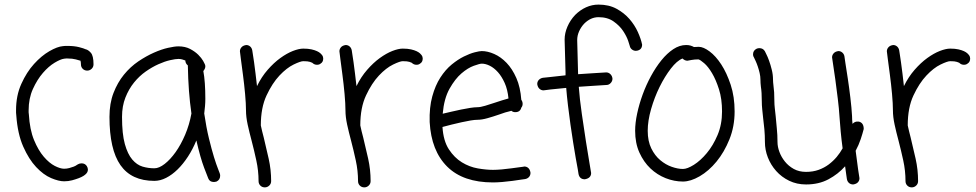

<svg xmlns="http://www.w3.org/2000/svg" viewBox="-20 -769 4244 835"><path d="M319.3 -54.7Q326.2 -58.6 335 -58.6Q349.6 -58.6 357.4 -46.9Q362.3 -39.1 362.3 -31.2Q362.3 -18.6 349.6 -8.8L342.8 -3.9Q335 1 322.3 5.9Q309.6 10.7 293.5 15.1Q277.3 19.5 258.8 19.5Q235.4 19.5 202.1 5.4Q168.9 -8.8 137.2 -42.5Q105.5 -76.2 81.1 -131.3Q56.6 -186.5 50.8 -267.6Q49.8 -273.4 49.8 -278.8Q49.8 -284.2 49.8 -290Q49.8 -353.5 72.8 -404.3Q95.7 -455.1 127.9 -490.7Q160.2 -526.4 194.8 -546.4Q229.5 -566.4 253.9 -568.4Q258.8 -569.3 264.2 -569.3Q269.5 -569.3 274.4 -569.3Q302.7 -569.3 323.7 -564Q344.7 -558.6 352.5 -554.7Q363.3 -552.7 375 -539.6Q386.7 -526.4 386.7 -489.3Q386.7 -477.5 378.4 -469.7Q370.1 -461.9 359.4 -461.9Q347.7 -461.9 339.8 -469.7Q332 -477.5 332 -489.3Q332 -497.1 330.1 -504.9Q324.2 -506.8 309.6 -510.7Q294.9 -514.6 274.4 -514.6Q270.5 -514.6 267.1 -514.6Q263.7 -514.6 258.8 -513.7Q243.2 -511.7 217.3 -496.1Q191.4 -480.5 166.5 -451.7Q141.6 -422.9 123 -381.8Q104.5 -340.8 104.5 -289.1Q104.5 -284.2 104.5 -280.3Q104.5 -276.4 105.5 -271.5Q109.4 -205.1 127.9 -160.2Q146.5 -115.2 170.4 -87.4Q194.3 -59.6 218.3 -47.4Q242.2 -35.2 258.8 -35.2Q270.5 -35.2 281.2 -38.1Q292 -41 300.8 -44.4Q309.6 -47.9 314.5 -51.8Z M651.4 -37.1Q671.9 -37.1 696.3 -56.2Q720.7 -75.2 743.7 -107.4Q766.6 -139.6 785.2 -183.1Q803.7 -226.6 812.5 -275.4Q805.7 -322.3 801.8 -374Q797.9 -425.8 796.9 -484.4Q786.1 -493.2 786.1 -505.9Q779.3 -508.8 772 -510.7Q764.6 -512.7 755.9 -512.7Q743.2 -512.7 719.7 -507.3Q696.3 -502 668.9 -489.7Q641.6 -477.5 613.8 -458Q585.9 -438.5 563 -410.2Q540 -381.8 525.4 -344.7Q510.7 -307.6 510.7 -260.7Q510.7 -186.5 522.9 -142.6Q535.2 -98.6 555.2 -75.2Q575.2 -51.8 600.1 -44.4Q625 -37.1 651.4 -37.1ZM868.2 -275.4Q877 -214.8 888.7 -167Q900.4 -119.1 910.6 -85.9Q920.9 -52.7 928.2 -34.7Q935.5 -16.6 935.5 -15.6Q936.5 -12.7 937 -10.3Q937.5 -7.8 937.5 -4.9Q937.5 12.7 921.9 20.5Q914.1 22.5 910.2 22.5Q891.6 22.5 885.7 6.8Q883.8 2.9 867.7 -39.6Q851.6 -82 834 -158.2Q818.4 -120.1 797.4 -87.9Q776.4 -55.7 752.4 -32.2Q728.5 -8.8 702.6 4.4Q676.8 17.6 651.4 17.6Q551.8 17.6 503.9 -50.8Q456.1 -119.1 456.1 -260.7Q456.1 -319.3 473.6 -364.7Q491.2 -410.2 519 -444.3Q546.9 -478.5 581.5 -502Q616.2 -525.4 649.4 -540Q682.6 -554.7 710.9 -561Q739.3 -567.4 755.9 -567.4Q785.2 -567.4 806.6 -556.2Q828.1 -544.9 842.3 -530.8Q856.4 -516.6 863.3 -504.4Q870.1 -492.2 870.1 -491.2Q873 -486.3 873 -480.5Q873 -470.7 864.3 -460Q873 -414.1 873 -338.9Q873 -323.2 871.6 -307.6Q870.1 -292 868.2 -275.4Z M1298.8 -557.6Q1320.3 -557.6 1335 -554.2Q1349.6 -550.8 1358.9 -546.4Q1368.2 -542 1373.5 -537.1Q1378.9 -532.2 1380.9 -529.3Q1385.7 -522.5 1385.7 -514.6Q1385.7 -499 1374 -492.2Q1368.2 -487.3 1358.4 -487.3Q1346.7 -487.3 1337.9 -496.1Q1335.9 -497.1 1327.6 -500Q1319.3 -502.9 1298.8 -502.9Q1287.1 -502.9 1256.8 -488.3Q1226.6 -473.6 1195.3 -440.4Q1164.1 -407.2 1139.2 -354Q1114.3 -300.8 1114.3 -223.6Q1117.2 -210.9 1120.1 -197.8Q1123 -184.6 1127 -170.9Q1137.7 -127 1148.4 -79.1Q1159.2 -31.2 1159.2 18.6Q1159.2 30.3 1150.9 38.1Q1142.6 45.9 1131.8 45.9Q1120.1 45.9 1112.3 38.1Q1104.5 30.3 1104.5 18.6Q1104.5 -26.4 1094.7 -71.3Q1085 -116.2 1074.2 -157.2Q1064.5 -193.4 1057.1 -227.1Q1049.8 -260.7 1049.8 -289.1Q1049.8 -317.4 1045.9 -360.4Q1042 -403.3 1036.6 -443.8Q1031.2 -484.4 1027.3 -514.2Q1023.4 -543.9 1023.4 -545.9Q1023.4 -555.7 1030.3 -563.5Q1037.1 -571.3 1050.8 -573.2Q1060.5 -573.2 1067.9 -566.9Q1075.2 -560.5 1077.1 -549.8Q1077.1 -547.9 1079.6 -533.7Q1082 -519.5 1085 -498Q1087.9 -476.6 1091.3 -449.2Q1094.7 -421.9 1097.7 -394.5Q1117.2 -434.6 1144 -465.3Q1170.9 -496.1 1199.2 -516.6Q1227.5 -537.1 1253.9 -547.4Q1280.3 -557.6 1298.8 -557.6Z M1731.4 -557.6Q1752.9 -557.6 1767.6 -554.2Q1782.2 -550.8 1791.5 -546.4Q1800.8 -542 1806.2 -537.1Q1811.5 -532.2 1813.5 -529.3Q1818.4 -522.5 1818.4 -514.6Q1818.4 -499 1806.6 -492.2Q1800.8 -487.3 1791 -487.3Q1779.3 -487.3 1770.5 -496.1Q1768.6 -497.1 1760.3 -500Q1752 -502.9 1731.4 -502.9Q1719.7 -502.9 1689.5 -488.3Q1659.2 -473.6 1627.9 -440.4Q1596.7 -407.2 1571.8 -354Q1546.9 -300.8 1546.9 -223.6Q1549.8 -210.9 1552.7 -197.8Q1555.7 -184.6 1559.6 -170.9Q1570.3 -127 1581.1 -79.1Q1591.8 -31.2 1591.8 18.6Q1591.8 30.3 1583.5 38.1Q1575.2 45.9 1564.5 45.9Q1552.7 45.9 1544.9 38.1Q1537.1 30.3 1537.1 18.6Q1537.1 -26.4 1527.3 -71.3Q1517.6 -116.2 1506.8 -157.2Q1497.1 -193.4 1489.7 -227.1Q1482.4 -260.7 1482.4 -289.1Q1482.4 -317.4 1478.5 -360.4Q1474.6 -403.3 1469.2 -443.8Q1463.9 -484.4 1460 -514.2Q1456.1 -543.9 1456.1 -545.9Q1456.1 -555.7 1462.9 -563.5Q1469.7 -571.3 1483.4 -573.2Q1493.2 -573.2 1500.5 -566.9Q1507.8 -560.5 1509.8 -549.8Q1509.8 -547.9 1512.2 -533.7Q1514.6 -519.5 1517.6 -498Q1520.5 -476.6 1523.9 -449.2Q1527.3 -421.9 1530.3 -394.5Q1549.8 -434.6 1576.7 -465.3Q1603.5 -496.1 1631.8 -516.6Q1660.2 -537.1 1686.5 -547.4Q1712.9 -557.6 1731.4 -557.6Z M2075.2 -492.2Q2066.4 -492.2 2040.5 -482.9Q2014.6 -473.6 1986.8 -449.7Q1959 -425.8 1935.1 -383.3Q1911.1 -340.8 1905.3 -274.4Q1921.9 -278.3 1942.9 -283.2Q1963.9 -288.1 1984.9 -292.5Q2005.9 -296.9 2024.9 -299.8Q2043.9 -302.7 2055.7 -302.7Q2069.3 -302.7 2090.3 -309.1Q2111.3 -315.4 2131.8 -322.3Q2148.4 -328.1 2163.1 -332.5Q2177.7 -336.9 2191.4 -340.8Q2187.5 -379.9 2174.8 -408.2Q2162.1 -436.5 2145.5 -455.1Q2128.9 -473.6 2110.4 -482.9Q2091.8 -492.2 2075.2 -492.2ZM2259.8 -44.9Q2270.5 -44.9 2277.8 -38.1Q2285.2 -31.2 2287.1 -17.6Q2287.1 -6.8 2280.8 0.5Q2274.4 7.8 2263.7 9.8Q2261.7 9.8 2246.1 12.2Q2230.5 14.6 2209 17.6Q2187.5 20.5 2164.1 22.5Q2140.6 24.4 2124 24.4Q1994.1 24.4 1924.8 -44.4Q1855.5 -113.3 1848.6 -238.3Q1846.7 -301.8 1859.9 -349.6Q1873 -397.5 1895 -431.6Q1917 -465.8 1944.3 -488.3Q1971.7 -510.7 1997.6 -523.4Q2023.4 -536.1 2044.4 -541.5Q2065.4 -546.9 2075.2 -546.9Q2100.6 -546.9 2129.4 -534.2Q2158.2 -521.5 2183.1 -495.6Q2208 -469.7 2225.6 -429.7Q2243.2 -389.6 2247.1 -335Q2252.9 -327.1 2252.9 -317.4Q2252.9 -307.6 2247.1 -300.8Q2242.2 -281.2 2220.7 -281.2Q2210.9 -281.2 2204.1 -287.1Q2177.7 -281.2 2149.4 -270.5Q2124 -261.7 2099.6 -254.9Q2075.2 -248 2055.7 -248Q2044.9 -248 2026.9 -245.1Q2008.8 -242.2 1987.3 -237.3Q1965.8 -232.4 1943.8 -227.1Q1921.9 -221.7 1904.3 -216.8Q1908.2 -156.2 1932.1 -119.6Q1956.1 -83 1988.8 -63Q2021.5 -43 2058.1 -36.6Q2094.7 -30.3 2124 -30.3Q2139.6 -30.3 2162.1 -32.2Q2184.6 -34.2 2205.1 -37.1Q2225.6 -40 2241.2 -42L2255.9 -43.9Z M2745.1 -547.9Q2736.3 -547.9 2728.5 -553.7Q2720.7 -559.6 2718.8 -569.3Q2718.8 -571.3 2711.9 -591.3Q2705.1 -611.3 2689.9 -634.3Q2674.8 -657.2 2648.4 -675.8Q2622.1 -694.3 2583 -694.3Q2548.8 -694.3 2520.5 -666Q2506.8 -651.4 2498.5 -632.8Q2490.2 -614.3 2490.2 -594.7L2494.1 -446.3Q2522.5 -448.2 2553.2 -450.2Q2584 -452.1 2616.2 -454.1Q2627 -454.1 2634.8 -446.3Q2642.6 -438.5 2643.6 -426.8Q2643.6 -416 2635.7 -407.7Q2627.9 -399.4 2617.2 -399.4Q2585.9 -397.5 2555.7 -395.5Q2525.4 -393.6 2497.1 -391.6Q2501 -337.9 2510.3 -273.9Q2519.5 -210 2528.3 -153.3Q2537.1 -96.7 2543.9 -58.1Q2550.8 -19.5 2550.8 -16.6Q2550.8 5.9 2523.4 10.7Q2501 10.7 2496.1 -11.7Q2496.1 -14.6 2492.7 -33.2Q2489.3 -51.8 2483.9 -81.5Q2478.5 -111.3 2472.7 -148.9Q2466.8 -186.5 2460.9 -227.5Q2455.1 -268.6 2450.2 -309.6Q2445.3 -350.6 2442.4 -386.7Q2400.4 -382.8 2374 -379.9Q2347.7 -377 2343.8 -376Q2334 -376 2326.2 -382.8Q2318.4 -389.6 2316.4 -403.3Q2316.4 -414.1 2323.2 -421.4Q2330.1 -428.7 2340.8 -430.7Q2341.8 -430.7 2368.7 -433.6Q2395.5 -436.5 2439.5 -441.4V-454.1L2435.5 -596.7Q2435.5 -625 2447.8 -653.3Q2460 -681.6 2481.4 -704.1Q2502.9 -725.6 2528.8 -737.3Q2554.7 -749 2583 -749Q2627.9 -749 2661.1 -731Q2694.3 -712.9 2717.3 -686.5Q2740.2 -660.2 2753.9 -629.9Q2767.6 -599.6 2772.5 -575.2Q2772.5 -553.7 2752 -548.8Z M2950.2 -34.2Q2968.8 -34.2 2997.6 -52.2Q3026.4 -70.3 3053.7 -103Q3081.1 -135.7 3100.6 -181.6Q3120.1 -227.5 3120.1 -284.2Q3120.1 -338.9 3106.9 -380.4Q3093.8 -421.9 3076.7 -450.7Q3059.6 -479.5 3042.5 -494.1Q3025.4 -508.8 3017.6 -510.7Q3001 -510.7 2987.8 -508.3Q2974.6 -505.9 2969.7 -504.9Q2958 -504.9 2948.2 -514.6Q2923.8 -504.9 2897.5 -470.7Q2871.1 -436.5 2848.6 -391.1Q2826.2 -345.7 2811.5 -294.4Q2796.9 -243.2 2796.9 -200.2Q2796.9 -155.3 2812.5 -123.5Q2828.1 -91.8 2851.6 -72.3Q2875 -52.7 2901.4 -43.5Q2927.7 -34.2 2950.2 -34.2ZM3018.6 -565.4Q3039.1 -565.4 3065.9 -545.4Q3092.8 -525.4 3116.7 -488.8Q3140.6 -452.1 3157.7 -400.4Q3174.8 -348.6 3174.8 -284.2Q3174.8 -218.8 3152.3 -163.1Q3129.9 -107.4 3096.2 -66.4Q3062.5 -25.4 3022.9 -2.4Q2983.4 20.5 2950.2 20.5Q2912.1 20.5 2875 5.9Q2837.9 -8.8 2808.6 -36.6Q2779.3 -64.5 2760.7 -105.5Q2742.2 -146.5 2742.2 -200.2Q2742.2 -234.4 2751 -275.4Q2759.8 -316.4 2774.9 -357.9Q2790 -399.4 2811 -438Q2832 -476.6 2856.4 -506.8Q2880.9 -537.1 2908.2 -555.2Q2935.5 -573.2 2963.9 -573.2Q2974.6 -573.2 2982.9 -570.8Q2991.2 -568.4 2998 -564.5Q3002.9 -564.5 3007.8 -564.9Q3012.7 -565.4 3018.6 -565.4Z M3714.8 -240.2Q3736.3 -235.4 3736.3 -208Q3731.4 -188.5 3723.1 -163.6Q3714.8 -138.7 3701.2 -113.3Q3707 -66.4 3711.9 -32.2Q3716.8 2 3717.8 5.9Q3717.8 16.6 3710.9 23.9Q3704.1 31.2 3690.4 33.2Q3679.7 33.2 3672.4 26.9Q3665 20.5 3663.1 9.8Q3663.1 7.8 3660.6 -7.3Q3658.2 -22.5 3655.3 -45.9Q3625 -11.7 3583 10.7Q3541 33.2 3485.4 33.2Q3445.3 33.2 3412.1 17.1Q3378.9 1 3355.5 -25.4Q3332 -51.8 3319.3 -84.5Q3306.6 -117.2 3306.6 -151.4Q3306.6 -180.7 3304.2 -207Q3301.8 -233.4 3298.8 -255.9Q3296.9 -275.4 3294.9 -293.5Q3293 -311.5 3293 -329.1Q3293 -348.6 3292 -364.3Q3291 -379.9 3289.1 -391.6Q3288.1 -400.4 3287.6 -407.7Q3287.1 -415 3287.1 -422.9Q3287.1 -436.5 3283.7 -451.2Q3280.3 -465.8 3275.9 -479Q3271.5 -492.2 3266.6 -502.9Q3261.7 -513.7 3258.8 -519.5Q3254.9 -524.4 3254.9 -532.2Q3254.9 -548.8 3269.5 -556.6Q3275.4 -559.6 3282.2 -559.6Q3298.8 -559.6 3306.6 -545.9Q3306.6 -544.9 3312.5 -533.7Q3318.4 -522.5 3324.7 -504.9Q3331.1 -487.3 3336.4 -465.8Q3341.8 -444.3 3341.8 -422.9Q3341.8 -418 3342.3 -411.1Q3342.8 -404.3 3343.8 -396.5Q3345.7 -383.8 3346.7 -367.7Q3347.7 -351.6 3347.7 -329.1Q3347.7 -314.5 3349.6 -298.3Q3351.6 -282.2 3353.5 -262.7Q3355.5 -237.3 3358.4 -210Q3361.3 -182.6 3361.3 -151.4Q3361.3 -130.9 3369.6 -108.4Q3377.9 -85.9 3393.6 -66.4Q3409.2 -46.9 3432.1 -34.2Q3455.1 -21.5 3485.4 -21.5Q3515.6 -21.5 3540 -30.3Q3564.5 -39.1 3584 -53.7Q3603.5 -68.4 3618.7 -86.4Q3633.8 -104.5 3644.5 -124Q3639.6 -160.2 3636.2 -196.3Q3632.8 -232.4 3630.9 -261.7Q3628.9 -295.9 3623.5 -339.8Q3618.2 -383.8 3612.8 -422.9Q3607.4 -461.9 3603 -489.7Q3598.6 -517.6 3598.6 -519.5Q3598.6 -529.3 3605.5 -537.1Q3612.3 -544.9 3626 -546.9Q3635.7 -546.9 3643.1 -540.5Q3650.4 -534.2 3652.3 -524.4Q3652.3 -521.5 3656.7 -494.1Q3661.1 -466.8 3667 -427.7Q3672.9 -388.7 3678.2 -344.2Q3683.6 -299.8 3685.5 -264.6Q3685.5 -256.8 3686 -248.5Q3686.5 -240.2 3687.5 -230.5Q3692.4 -235.4 3698.2 -238.3Q3704.1 -241.2 3714.8 -240.2Z M4112.3 -557.6Q4133.8 -557.6 4148.4 -554.2Q4163.1 -550.8 4172.4 -546.4Q4181.6 -542 4187 -537.1Q4192.4 -532.2 4194.3 -529.3Q4199.2 -522.5 4199.2 -514.6Q4199.2 -499 4187.5 -492.2Q4181.6 -487.3 4171.9 -487.3Q4160.2 -487.3 4151.4 -496.1Q4149.4 -497.1 4141.1 -500Q4132.8 -502.9 4112.3 -502.9Q4100.6 -502.9 4070.3 -488.3Q4040 -473.6 4008.8 -440.4Q3977.5 -407.2 3952.6 -354Q3927.7 -300.8 3927.7 -223.6Q3930.7 -210.9 3933.6 -197.8Q3936.5 -184.6 3940.4 -170.9Q3951.2 -127 3961.9 -79.1Q3972.7 -31.2 3972.7 18.6Q3972.7 30.3 3964.4 38.1Q3956.1 45.9 3945.3 45.9Q3933.6 45.9 3925.8 38.1Q3918 30.3 3918 18.6Q3918 -26.4 3908.2 -71.3Q3898.4 -116.2 3887.7 -157.2Q3877.9 -193.4 3870.6 -227.1Q3863.3 -260.7 3863.3 -289.1Q3863.3 -317.4 3859.4 -360.4Q3855.5 -403.3 3850.1 -443.8Q3844.7 -484.4 3840.8 -514.2Q3836.9 -543.9 3836.9 -545.9Q3836.9 -555.7 3843.8 -563.5Q3850.6 -571.3 3864.3 -573.2Q3874 -573.2 3881.3 -566.9Q3888.7 -560.5 3890.6 -549.8Q3890.6 -547.9 3893.1 -533.7Q3895.5 -519.5 3898.4 -498Q3901.4 -476.6 3904.8 -449.2Q3908.2 -421.9 3911.1 -394.5Q3930.7 -434.6 3957.5 -465.3Q3984.4 -496.1 4012.7 -516.6Q4041 -537.1 4067.4 -547.4Q4093.8 -557.6 4112.3 -557.6Z"/></svg>

Font: Coming Soon
Style: Regular
Weight: 400
Designer: Dathan Boardman
Foundry: Open Window
Version: Version 1.000